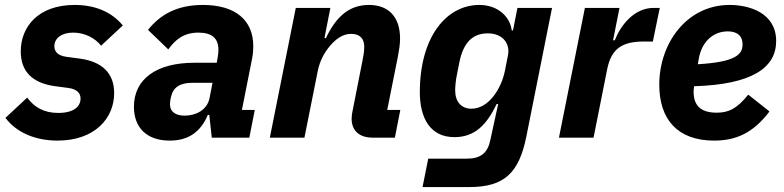

<svg xmlns="http://www.w3.org/2000/svg" viewBox="-20 -557 3172 777"><path d="M213 12C363 12 442 -78 442 -180C442 -262 392 -308 302 -320L249 -327C212 -332 200 -350 200 -370C200 -402 229 -425 276 -425C322 -425 364 -404 389 -372L477 -454C431 -510 363 -537 282 -537C134 -537 64 -448 64 -349C64 -265 114 -220 204 -208L257 -201C294 -196 306 -178 306 -158C306 -128 281 -100 216 -100C157 -100 119 -123 90 -162L2 -80C48 -19 125 12 213 12Z M667 12C737 12 790 -18 821 -92H827L837 0H989L1011 -112H959L1000 -319C1004 -339 1005 -357 1005 -370C1005 -476 932 -537 801 -537C697 -537 628 -498 579 -436L661 -357C688 -394 721 -425 783 -425C839 -425 864 -401 864 -355C864 -346 863 -337 861 -325L857 -303H766C613 -303 522 -237 522 -125C522 -41 573 12 667 12ZM727 -89C692 -89 668 -104 668 -134C668 -138 668 -148 672 -165C681 -204 708 -222 760 -222H840L828 -160C818 -111 772 -89 727 -89Z M1212 0 1266 -270C1274 -310 1292 -344 1316 -372C1339 -399 1367 -420 1401 -420C1439 -420 1454 -398 1454 -368C1454 -348 1451 -331 1447 -312L1406 -104C1405 -99 1403 -88 1403 -76C1403 -29 1434 0 1487 0H1578L1600 -112H1547L1590 -327C1595 -354 1599 -376 1599 -401C1599 -487 1554 -537 1473 -537C1391 -537 1339 -487 1299 -403H1293L1317 -525H1177L1072 0Z M1819 -2C1901 -2 1949 -51 1990 -136H1996L1964 11C1954 61 1925 85 1871 85H1713L1690 200H1879C2020 200 2080 144 2110 -4L2214 -525H2074L2056 -434H2051C2044 -491 1993 -537 1920 -537C1786 -537 1679 -407 1679 -184C1679 -79 1721 -2 1819 -2ZM1888 -117C1847 -117 1822 -145 1822 -192C1822 -208 1825 -235 1828 -249L1839 -305C1855 -384 1892 -422 1954 -422C2018 -422 2044 -377 2036 -335L2023 -269C2015 -230 1997 -192 1975 -165C1954 -139 1924 -117 1888 -117Z M2382 0 2437 -276C2454 -361 2498 -389 2587 -389H2622L2650 -525H2625C2544 -525 2490 -451 2468 -394H2461L2487 -525H2347L2242 0Z M2870 12C2960 12 3029 -20 3094 -106L3008 -174C2961 -115 2926 -101 2880 -101C2811 -101 2787 -135 2787 -185C2787 -190 2787 -196 2789 -208C3024 -215 3121 -283 3121 -391C3121 -505 3012 -537 2933 -537C2759 -537 2648 -382 2648 -214C2648 -75 2721 12 2870 12ZM2925 -430C2950 -430 2985 -422 2985 -377C2985 -335 2954 -306 2804 -297L2808 -320C2820 -388 2866 -430 2925 -430Z"/></svg>

Font: Braiins Sans
Style: Bold Italic
Weight: 700
Italic angle: -11.31°
Designer: Mike Abbink, Paul van der Laan, Pieter van Rosmalen, Jiri Chlebus, Lubos Buracinsky
Foundry: Bold Monday, Sudetype
Version: Version 1.000;hotconv 1.0.109;makeotfexe 2.5.65596